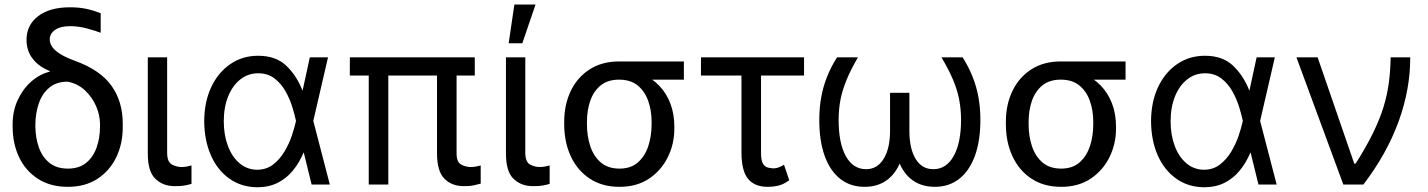

<svg xmlns="http://www.w3.org/2000/svg" viewBox="-20 -792 6129 824"><path d="M93.8 -621.1Q93.8 -684.1 143.3 -722.4Q192.9 -760.7 280.3 -760.7Q318.4 -760.7 348.6 -754.4Q378.9 -748 412.1 -735.4V-651.4Q390.6 -659.7 354 -669.7Q317.4 -679.7 281.2 -679.7Q238.8 -679.7 216.1 -663.6Q193.4 -647.5 193.4 -622.1Q193.4 -609.4 201.7 -594.5Q210 -579.6 233.2 -563.7Q256.3 -547.9 300.8 -531.2Q408.7 -492.7 458 -424.6Q507.3 -356.4 506.8 -258.8V-249Q507.3 -175.8 479 -117.2Q450.7 -58.6 397.9 -24.4Q345.2 9.8 271.5 9.8Q196.3 9.8 143.1 -24.4Q89.8 -58.6 62 -117.2Q34.2 -175.8 34.2 -249V-258.8Q34.2 -315.4 55.9 -362.5Q77.6 -409.7 113.8 -441.7Q149.9 -473.6 193.4 -484.4V-487.3Q147.5 -505.4 120.6 -539.6Q93.8 -573.7 93.8 -621.1ZM131.8 -258.8V-249Q132.3 -199.7 147 -158.7Q161.6 -117.7 192.4 -93Q223.1 -68.4 271.5 -68.4Q319.3 -68.4 349.6 -93Q379.9 -117.7 394.5 -158.7Q409.2 -199.7 409.2 -249V-258.8Q409.2 -298.3 392.1 -337.2Q375 -376 344.2 -404.5Q313.5 -433.1 271.5 -441.4Q223.1 -441.9 192.4 -416.5Q161.6 -391.1 147 -349.4Q132.3 -307.6 131.8 -258.8Z M614.3 -545.9H697.3V-134.8Q697.8 -96.7 717.8 -85.9Q737.8 -75.2 759.8 -75.2Q771 -75.2 783.7 -77.6Q796.4 -80.1 801.8 -82V-2.9Q791 0.5 773.7 3.9Q756.3 7.3 730.5 6.8Q680.2 7.3 647 -24.4Q613.8 -56.2 614.3 -134.8Z M1083 11.7Q1014.6 10.7 963.6 -25.9Q912.6 -62.5 884.8 -126.2Q856.9 -189.9 856.4 -272.5Q856.9 -355 886.5 -418Q916 -481 968.3 -516.8Q1020.5 -552.7 1087.9 -552.7Q1163.1 -552.7 1207.8 -510.7Q1252.4 -468.8 1278.3 -403.3H1311.5L1324.2 -274.4L1395.5 0H1317.4L1250 -274.4Q1244.6 -300.3 1233.9 -334.7Q1223.1 -369.1 1204.6 -401.6Q1186 -434.1 1157.5 -455.8Q1128.9 -477.5 1087.9 -477.5Q1044.9 -477.5 1011.5 -451.2Q978 -424.8 959.2 -378.4Q940.4 -332 940.4 -271.5Q940.4 -212.4 958.3 -165.3Q976.1 -118.2 1008.3 -91.1Q1040.5 -64 1083 -63.5Q1122.6 -63.5 1151.4 -85.4Q1180.2 -107.4 1200.2 -140.6Q1220.2 -173.8 1232.2 -209.2Q1244.1 -244.6 1250 -271.5L1309.6 -545.9H1387.7L1324.2 -271.5L1311.5 -137.7H1283.2Q1264.6 -93.8 1237.1 -60.1Q1209.5 -26.4 1171.4 -7.3Q1133.3 11.7 1083 11.7Z M2017.6 -545.9V-467.8H1481.4V-545.9ZM1646.5 -545.9V0H1562.5V-545.9ZM1855.5 -545.9H1939.5V-134.8Q1939 -96.7 1959 -85.9Q1979 -75.2 2000 -75.2Q2012.2 -75.2 2024.4 -77.6Q2036.6 -80.1 2043 -82V-3.9Q2032.2 -1 2014.2 3.2Q1996.1 7.3 1970.7 6.8Q1920.4 7.3 1887.9 -24.4Q1855.5 -56.2 1855.5 -134.8Z M2151.4 -545.9H2234.4V-134.8Q2234.9 -96.7 2254.9 -85.9Q2274.9 -75.2 2296.9 -75.2Q2308.1 -75.2 2320.8 -77.6Q2333.5 -80.1 2338.9 -82V-2.9Q2328.1 0.5 2310.8 3.9Q2293.5 7.3 2267.6 6.8Q2217.3 7.3 2184.1 -24.4Q2150.9 -56.2 2151.4 -134.8ZM2163.1 -606.4 2187.5 -772.5H2278.3L2221.7 -606.4Z M2401.4 -258.8V-269.5Q2401.4 -342.8 2429.4 -401.4Q2457.5 -460 2510.3 -494.1Q2563 -528.3 2636.7 -528.3Q2652.3 -526.9 2665.5 -517.6Q2678.7 -508.3 2694.6 -496.3Q2710.4 -484.4 2734.4 -474.6Q2777.8 -457 2809.1 -424.3Q2840.3 -391.6 2857.2 -347.2Q2874 -302.7 2874 -249V-238.3Q2874 -174.8 2846.2 -117.9Q2818.4 -61 2765.9 -25.6Q2713.4 9.8 2638.7 9.8Q2564 9.8 2510.7 -25.6Q2457.5 -61 2429.4 -121.8Q2401.4 -182.6 2401.4 -258.8ZM2499 -269.5V-258.8Q2499 -207.5 2513.4 -164.3Q2527.8 -121.1 2558.6 -94.7Q2589.4 -68.4 2638.7 -68.4Q2687 -68.4 2717.3 -94.7Q2747.6 -121.1 2762 -164.3Q2776.4 -207.5 2776.4 -258.8V-269.5Q2776.4 -318.4 2761.7 -359.4Q2747.1 -400.4 2716.6 -425.3Q2686 -450.2 2636.7 -450.2Q2588.4 -450.2 2557.9 -425.3Q2527.3 -400.4 2513.2 -359.4Q2499 -318.4 2499 -269.5ZM2915 -528.3V-450.2H2636.7V-528.3Z M3430.7 -545.9V-467.8H2988.3V-545.9ZM3162.1 -545.9H3246.1V-131.8Q3246.6 -101.1 3255.4 -88.1Q3264.2 -75.2 3276.9 -72.5Q3289.6 -69.8 3300.8 -69.3Q3313.5 -69.8 3325.2 -75Q3336.9 -80.1 3344.7 -85L3367.2 -18.6Q3342.8 -0.5 3320.6 4.6Q3298.3 9.8 3274.4 9.8Q3219.2 9.8 3190.9 -23.9Q3162.6 -57.6 3162.1 -136.7Z M3572.3 -545.9H3662.1Q3631.3 -493.2 3613.3 -449.5Q3595.2 -405.8 3587.2 -364.7Q3579.1 -323.7 3579.1 -277.3Q3579.1 -177.7 3610.1 -121.8Q3641.1 -65.9 3697.3 -65.9Q3745.1 -65.9 3772.5 -110.6Q3799.8 -155.3 3799.8 -230.5V-393.6H3866.2V-230.5Q3866.2 -154.3 3845.5 -100.6Q3824.7 -46.9 3785.6 -18.6Q3746.6 9.8 3690.4 9.8Q3629.4 9.8 3585.9 -24.4Q3542.5 -58.6 3519.3 -122.8Q3496.1 -187 3496.1 -277.3Q3496.1 -328.1 3504.2 -373.5Q3512.2 -418.9 3529.1 -461.7Q3545.9 -504.4 3572.3 -545.9ZM4020.5 -545.9H4111.3Q4137.7 -503.9 4154.5 -461.4Q4171.4 -418.9 4179.4 -373.5Q4187.5 -328.1 4187.5 -277.3Q4187.5 -188 4164.1 -123.5Q4140.6 -59.1 4096.9 -24.7Q4053.2 9.8 3992.2 9.8Q3936 9.8 3896.7 -18.3Q3857.4 -46.4 3836.9 -100.1Q3816.4 -153.8 3816.4 -230.5V-393.6H3882.8V-230.5Q3882.8 -153.8 3909.7 -109.9Q3936.5 -65.9 3985.4 -65.9Q4041.5 -65.9 4073 -122.6Q4104.5 -179.2 4104.5 -277.3Q4104.5 -323.2 4096.4 -365Q4088.4 -406.7 4069.8 -450.4Q4051.3 -494.1 4020.5 -545.9Z M4296.9 -258.8V-269.5Q4296.9 -342.8 4325 -401.4Q4353 -460 4405.8 -494.1Q4458.5 -528.3 4532.2 -528.3Q4547.9 -526.9 4561 -517.6Q4574.2 -508.3 4590.1 -496.3Q4606 -484.4 4629.9 -474.6Q4673.3 -457 4704.6 -424.3Q4735.8 -391.6 4752.7 -347.2Q4769.5 -302.7 4769.5 -249V-238.3Q4769.5 -174.8 4741.7 -117.9Q4713.9 -61 4661.4 -25.6Q4608.9 9.8 4534.2 9.8Q4459.5 9.8 4406.2 -25.6Q4353 -61 4325 -121.8Q4296.9 -182.6 4296.9 -258.8ZM4394.5 -269.5V-258.8Q4394.5 -207.5 4408.9 -164.3Q4423.3 -121.1 4454.1 -94.7Q4484.9 -68.4 4534.2 -68.4Q4582.5 -68.4 4612.8 -94.7Q4643.1 -121.1 4657.5 -164.3Q4671.9 -207.5 4671.9 -258.8V-269.5Q4671.9 -318.4 4657.2 -359.4Q4642.6 -400.4 4612.1 -425.3Q4581.5 -450.2 4532.2 -450.2Q4483.9 -450.2 4453.4 -425.3Q4422.9 -400.4 4408.7 -359.4Q4394.5 -318.4 4394.5 -269.5ZM4810.5 -528.3V-450.2H4532.2V-528.3Z M5146.5 11.7Q5078.1 10.7 5027.1 -25.9Q4976.1 -62.5 4948.2 -126.2Q4920.4 -189.9 4919.9 -272.5Q4920.4 -355 4950 -418Q4979.5 -481 5031.7 -516.8Q5084 -552.7 5151.4 -552.7Q5226.6 -552.7 5271.2 -510.7Q5315.9 -468.8 5341.8 -403.3H5375L5387.7 -274.4L5459 0H5380.9L5313.5 -274.4Q5308.1 -300.3 5297.4 -334.7Q5286.6 -369.1 5268.1 -401.6Q5249.5 -434.1 5220.9 -455.8Q5192.4 -477.5 5151.4 -477.5Q5108.4 -477.5 5075 -451.2Q5041.5 -424.8 5022.7 -378.4Q5003.9 -332 5003.9 -271.5Q5003.9 -212.4 5021.7 -165.3Q5039.6 -118.2 5071.8 -91.1Q5104 -64 5146.5 -63.5Q5186 -63.5 5214.8 -85.4Q5243.7 -107.4 5263.7 -140.6Q5283.7 -173.8 5295.7 -209.2Q5307.6 -244.6 5313.5 -271.5L5373 -545.9H5451.2L5387.7 -271.5L5375 -137.7H5346.7Q5328.1 -93.8 5300.5 -60.1Q5272.9 -26.4 5234.9 -7.3Q5196.8 11.7 5146.5 11.7Z M5745.1 0 5543.9 -545.9H5634.8L5792 -89.8H5797.9Q5843.8 -162.1 5872.8 -221.7Q5901.9 -281.2 5918 -334.2Q5934.1 -387.2 5940.7 -438.7Q5947.3 -490.2 5948.2 -545.9H6032.2Q6032.7 -409.2 5982.2 -270.3Q5931.6 -131.3 5831.1 0Z"/></svg>

Font: GitLab Sans
Style: Regular
Weight: 400
Designer: Rasmus Andersson
Foundry: Modifications by GitLab B.V., manufactured by rsms
Version: Version 4.000;git-c8fb6b7